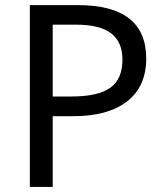

<svg xmlns="http://www.w3.org/2000/svg" viewBox="-20 -734 645 754"><path d="M554.2 -503.9Q554.2 -394.5 479.5 -336.2Q404.8 -277.8 269 -277.8H187V0H97.2V-713.9H286.1Q554.2 -713.9 554.2 -503.9ZM187 -355H258.8Q365.2 -355 413.1 -389.4Q460.9 -423.8 460.9 -500Q460.9 -568.8 416.5 -603Q372.1 -637.2 277.8 -637.2H187Z"/></svg>

Font: Noto Sans Malayalam
Style: Regular
Weight: 400
Designer: Monotype Design team
Foundry: Monotype Imaging Inc.
Version: Version 1.02